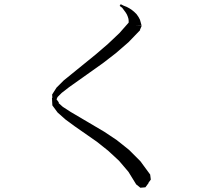

<svg xmlns="http://www.w3.org/2000/svg" viewBox="-20 -838 1040 897"><path d="M536.1 -86.9 485.4 -133.8 432.6 -175.8 329.1 -248 285.2 -280.3 249 -312.5 224.6 -345.7 222.7 -380.9H224.6L223.6 -396.5L244.1 -428.7L277.3 -461.9L427.7 -584L484.4 -632.8L538.1 -683.6L581.1 -732.4V-741.2L580.1 -750L577.1 -759.8L573.2 -769.5L567.4 -779.3L550.8 -801.8L539.1 -810.5L543.9 -818.4L557.6 -811.5L572.3 -805.7L585 -798.8L596.7 -791L608.4 -781.2L618.2 -771.5L627 -758.8L633.8 -746.1L637.7 -732.4L641.6 -717.8L610.4 -716.8H641.6L633.8 -698.2L634.8 -697.3L580.1 -640.6L521.5 -589.8L460.9 -543L302.7 -430.7L268.6 -404.3L249 -384.8L244.1 -374L254.9 -359.4L253.9 -356.4L273.4 -338.9L309.6 -315.4L466.8 -222.7L525.4 -183.6L583 -137.7L635.7 -85L681.6 -22.5L684.6 1L673.8 15.6V17.6L659.2 37.1L635.7 39.1L616.2 23.4L580.1 -35.2Z"/></svg>

Font: Kurinto Seri
Style: Regular
Weight: 400
Designer: Kurinto was developed by Clint Goss from a range of fonts that are compatible with the SIL Open Font License Version 1.1
Foundry: Clinton F. Goss
Version: Version 2.196; July 25, 2020